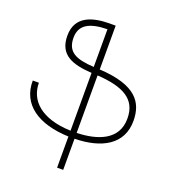

<svg xmlns="http://www.w3.org/2000/svg" viewBox="-169 -879 1070 1211"><g transform="rotate(20 366.0 -273.0)"><path d="M708 -232C707 -353 647 -449 397 -463V-757H356C248 -756 132 -729 132 -594C132 -463 227 -433 356 -425V-37C155 -44 65 -136 65 -253H24C22 -92 152 -5 356 2V211H397V2C576 -1 709 -71 708 -232ZM173 -595C173 -681 236 -716 356 -718V-465C233 -472 173 -500 173 -595ZM397 -37V-423C573 -412 667 -361 667 -232C668 -86 534 -41 397 -37Z"/></g></svg>

Font: Montserrat arm ExtraLight
Style: Regular
Weight: 275
Designer: Julieta Ulanovsky
Foundry: Julieta Ulanovsky
Version: Version 6.000;PS 006.000;hotconv 1.0.88;makeotf.lib2.5.64775